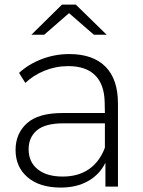

<svg xmlns="http://www.w3.org/2000/svg" viewBox="-20 -826 634 850"><path d="M118.9 -672.2 254.4 -805.6H315.6L452.2 -672.2H395.6L285.6 -767.8L175.6 -672.2ZM502.2 -367.8V0H446.7V-105.6Q421.1 -53.3 370 -24.4Q318.9 4.4 248.9 4.4Q155.6 4.4 102.2 -41.1Q48.9 -86.7 48.9 -162.2Q48.9 -234.4 98.9 -280Q148.9 -325.6 256.7 -325.6H444.4L443.3 -376.7Q441.1 -453.3 400.6 -493.3Q360 -533.3 282.2 -533.3Q226.7 -533.3 176.7 -512.8Q126.7 -492.2 92.2 -458.9L64.4 -503.3Q106.7 -542.2 165 -564.4Q223.3 -586.7 286.7 -586.7Q391.1 -586.7 446.7 -531.1Q502.2 -475.6 502.2 -367.8ZM444.4 -172.2V-280H260Q180 -280 143.3 -248.9Q106.7 -217.8 106.7 -165.6Q106.7 -108.9 146.7 -76.7Q186.7 -44.4 257.8 -44.4Q326.7 -44.4 373.9 -77.2Q421.1 -110 444.4 -172.2Z"/></svg>

Font: Paperlogy 3 Light
Style: Regular
Weight: 300
Designer: redesigned by Lee Juim, glyphs from Gmarket Sans & Montserrat
Foundry: PT&
Version: Version 1.001